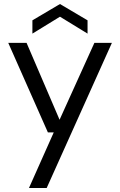

<svg xmlns="http://www.w3.org/2000/svg" viewBox="-20 -714 596 954"><path d="M124 220 247 -56H218L21 -501H112L276 -119L449 -501H536L212 220ZM141 -547V-613L278 -694L415 -613V-547L278 -631Z"/></svg>

Font: DM Sans 17pt
Style: Regular
Weight: 400
Version: Version 4.004;gftools[0.9.30]